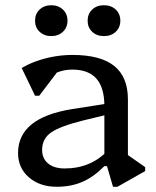

<svg xmlns="http://www.w3.org/2000/svg" viewBox="-20 -702 597 734"><path d="M412 12 389 -67H379V-297Q379 -367 348.5 -401.5Q318 -436 256 -436Q224 -436 194.5 -423.5Q165 -411 146 -389L152 -469H231L130 -336H114L63 -442Q90 -458 121.5 -469Q153 -480 187.5 -486Q222 -492 257 -492Q364 -492 416.5 -450Q469 -408 469 -322V-81L428 -138L535 -63V-48L429 12ZM197 12Q132 12 90.5 -24Q49 -60 49 -117Q49 -252 256 -285L416 -310V-270L300 -242Q211 -220 176 -196Q141 -172 141 -129Q141 -96 164 -77Q187 -58 227 -58Q329 -58 394 -129V-67H379Q339 -26 295.5 -7Q252 12 197 12ZM176 -564Q149 -564 131.5 -580.5Q114 -597 114 -623Q114 -649 131.5 -665.5Q149 -682 176 -682Q203 -682 220.5 -665.5Q238 -649 238 -623Q238 -597 220.5 -580.5Q203 -564 176 -564ZM377 -564Q350 -564 332.5 -580.5Q315 -597 315 -623Q315 -649 332.5 -665.5Q350 -682 377 -682Q405 -682 422.5 -665.5Q440 -649 440 -623Q440 -597 422.5 -580.5Q405 -564 377 -564Z"/></svg>

Font: Platypi Light Light
Style: Regular
Weight: 300
Version: Version 1.200